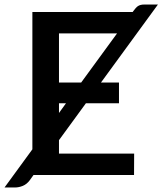

<svg xmlns="http://www.w3.org/2000/svg" viewBox="-52 -773 718 848"><path d="M394 -408.5 645.5 -753H585.5C579.2 -753 573.8 -752.4 569.2 -751.2C564.8 -750.1 560.8 -748.3 557.2 -746C553.8 -743.7 550.4 -740.7 547.2 -737C544.1 -733.3 540.5 -728.8 536.5 -723.5L534 -720H91V-113.5L-32 55H14.5C25.8 55 37.3 52.6 49 47.8C60.7 42.9 70.8 34.7 79.5 23L96 0H540L540.5 -94.5H208.5V-154L327.5 -317H473.5V-408.5ZM208.5 -408.5V-625.5H465L306.5 -408.5ZM208.5 -274V-317H239.5Z"/></svg>

Font: Lato Semibold
Style: Regular
Weight: 600
Designer: Lukasz Dziedzic
Foundry: tyPoland Lukasz Dziedzic
Version: Version 2.006; 2014-01-15